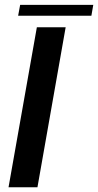

<svg xmlns="http://www.w3.org/2000/svg" viewBox="-20 -790 414 810"><path d="M16 0H138L257 -675H135.5ZM56.5 -723.5H365.5L373.5 -769.5H65Z"/></svg>

Font: Anybody UltraCondensed Thin Medium
Style: Italic
Weight: 500
Italic angle: -10°
Version: Version 1.111